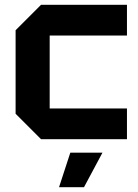

<svg xmlns="http://www.w3.org/2000/svg" viewBox="-20 -580 575 800"><path d="M45 -106V-454L151 -560H509V-432H187V-128H509V0H151ZM226 200 273 56H407L330 200Z"/></svg>

Font: Tektur SemiBold
Style: Regular
Weight: 600
Designer: Adam Jagosz
Foundry: Adam Jagosz
Version: Version 1.005;gftools[0.9.30]